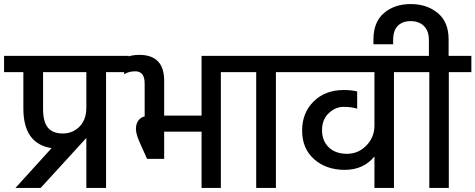

<svg xmlns="http://www.w3.org/2000/svg" viewBox="-44 -925 2340 945"><path d="M590 -650V-570H478V0H381V-246L156 0H32L210 -196Q71 -217 71 -391V-570H-24V-650ZM381 -396V-570H168V-388Q168 -325 192 -296.5Q216 -268 265 -268Q314 -268 347.5 -302Q381 -336 381 -396Z M948 -356V-650H1155V-570H1043V0H948V-277H764V-143H680L652 -205Q625 -262 625 -289Q625 -316 637 -332Q649 -348 668 -352V-514Q668 -574 622 -574Q591 -574 567 -560V-638Q598 -655 641 -655Q764 -655 764 -528V-356Z M1106 -570V-650H1425V-570H1314V0H1217V-570Z M2007 -650V-570H1895V0H1799V-155Q1745 -89 1653 -89Q1561 -89 1502 -141.5Q1443 -194 1443 -282Q1443 -370 1500 -426Q1557 -482 1648 -482Q1684 -482 1714 -475V-390Q1687 -399 1647 -399Q1607 -399 1574 -368Q1541 -337 1541 -284.5Q1541 -232 1574 -200Q1607 -168 1663.5 -168Q1720 -168 1759.5 -209Q1799 -250 1799 -307V-570H1376V-650Z M2164 -650H2276V-570H2165V0H2069V-570H1958V-650H2067V-728Q2067 -773 2042.5 -797Q2018 -821 1977.5 -821Q1937 -821 1914 -798Q1891 -775 1891 -728V-707H1794V-730Q1794 -817 1846 -861Q1898 -905 1977.5 -905Q2057 -905 2110.5 -861Q2164 -817 2164 -731Z"/></svg>

Font: Hind Medium
Style: Regular
Weight: 500
Designer: Manushi Parikh, Satya Rajpurohit
Foundry: Indian Type Foundry
Version: Version 1.201;PS 1.0;hotconv 1.0.78;makeotf.lib2.5.61930; tt